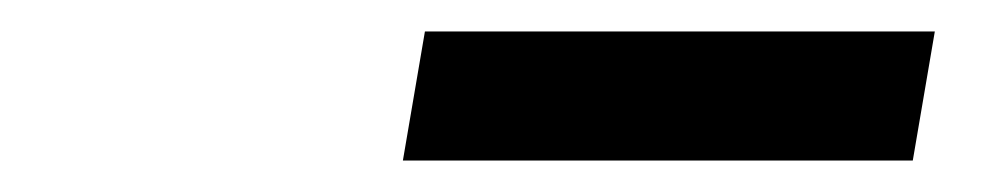

<svg xmlns="http://www.w3.org/2000/svg" viewBox="-20 -677 638 122"><path d="M574 -657H250L236 -575H560Z"/></svg>

Font: Charger Monospace
Style: Regular
Weight: 400
Designer: Jasper
Foundry: Cannot Into Space Fonts
Version: Version 0.980